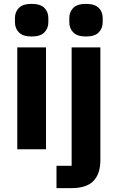

<svg xmlns="http://www.w3.org/2000/svg" viewBox="-20 -769 606 989"><path d="M143 -581Q98 -581 77.5 -602Q57 -623 57 -654V-676Q57 -708 77.5 -728.5Q98 -749 143 -749Q188 -749 208.5 -728.5Q229 -708 229 -676V-654Q229 -623 208.5 -602Q188 -581 143 -581ZM69 0V-525H217V0ZM349 85V-525H497V56Q497 126 461.5 163Q426 200 349 200H271V85ZM423 -581Q378 -581 357.5 -602Q337 -623 337 -654V-676Q337 -708 357.5 -728.5Q378 -749 423 -749Q468 -749 488.5 -728.5Q509 -708 509 -676V-654Q509 -623 488.5 -602Q468 -581 423 -581Z"/></svg>

Font: IBM Plex Sans
Style: Bold
Weight: 700
Designer: Mike Abbink, Paul van der Laan, Pieter van Rosmalen
Foundry: Bold Monday
Version: Version 3.201